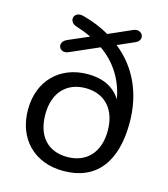

<svg xmlns="http://www.w3.org/2000/svg" viewBox="-108 -793 775 886"><g transform="rotate(15 280.0 -349.5)"><path d="M276 9C431 9 515 -95 515 -284C515 -426 461 -539 364 -616L444 -651C488 -670 461 -721 420 -703L309 -654C271 -676 230 -693 181 -706C133 -719 118 -663 165 -650C190 -642 214 -633 236 -622L137 -579C92 -559 117 -508 159 -527L296 -587C366 -538 414 -466 430 -374C397 -427 342 -452 272 -452C137 -452 46 -360 46 -223C46 -83 138 9 276 9ZM277 -58C184 -58 129 -118 129 -223C129 -324 186 -387 278 -387C371 -387 427 -324 427 -223C427 -121 370 -58 277 -58Z"/></g></svg>

Font: SN Pro Book
Style: Regular
Weight: 350
Designer: Tobias Whetton
Foundry: Supernotes
Version: Version 1.003;Glyphs 3.3 (3324)